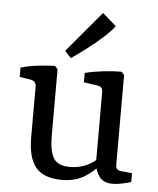

<svg xmlns="http://www.w3.org/2000/svg" viewBox="-49 -686 605 736"><g transform="rotate(5 253.5 -317.5)"><path d="M362 -66Q336 -34 301 -13Q266 8 215 8Q146 8 115.5 -29Q85 -66 85 -143V-340Q85 -359 66 -364L21 -371V-407Q51 -416 86 -420Q121 -424 152 -425L163 -413V-157Q163 -98 179.5 -71Q196 -44 243 -44Q273 -44 301 -55Q329 -66 353 -90ZM482 -7Q469 -3 449 1.5Q429 6 411 6Q377 6 361 -14.5Q345 -35 341 -66V-341Q341 -361 322 -364L268 -372V-408Q299 -416 337.5 -420.5Q376 -425 408 -425L419 -413V-69Q419 -56 424.5 -51Q430 -46 440 -45L482 -41ZM186 -486 318 -643 371 -597Q356 -577 329 -552.5Q302 -528 270.5 -504Q239 -480 210 -460Z"/></g></svg>

Font: Yrsa
Style: Regular
Weight: 400
Designer: Anna Giedrys (Yrsa+Rasa design), David Brezina (Yrsa art-direction, Rasa art-direction, design)
Foundry: Rosetta Type Foundry
Version: Version 2.004